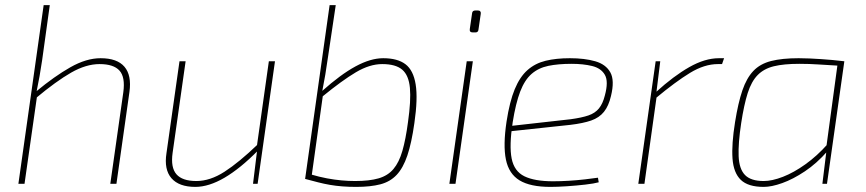

<svg xmlns="http://www.w3.org/2000/svg" viewBox="-20 -720 3393 752"><path d="M374 -492Q439 -492 467.5 -458.5Q496 -425 487 -360L436 0H412L463 -359Q471 -418 448 -443.5Q425 -469 370 -469Q317 -469 258.5 -435.5Q200 -402 121 -336L122 -362Q193 -421 255.5 -456.5Q318 -492 374 -492ZM175 -700 145 -484Q141 -456 135 -422Q129 -388 123 -360L125 -343L76 0H52L151 -700Z M707 -480 656 -121Q648 -64 671 -37.5Q694 -11 749 -11Q803 -11 859.5 -47.5Q916 -84 989 -154L990 -130Q921 -60 859.5 -24Q798 12 745 12Q681 12 651.5 -22Q622 -56 632 -120L683 -480ZM1057 -480 989 0H971L987 -131L986 -147L1033 -480Z M1481 -492Q1537 -492 1568 -468.5Q1599 -445 1608 -389.5Q1617 -334 1603 -238Q1592 -160 1575.5 -111Q1559 -62 1533.5 -35Q1508 -8 1469.5 2Q1431 12 1375 12Q1346 12 1320.5 10Q1295 8 1272 4Q1249 0 1225.5 -6Q1202 -12 1176 -19L1197 -37Q1231 -27 1260.5 -21.5Q1290 -16 1317.5 -13.5Q1345 -11 1371 -11Q1427 -11 1463 -21.5Q1499 -32 1521 -58Q1543 -84 1556 -129Q1569 -174 1578 -242Q1590 -326 1585.5 -375.5Q1581 -425 1555.5 -447Q1530 -469 1477 -469Q1428 -469 1374 -437Q1320 -405 1243 -342L1241 -363Q1278 -396 1310.5 -420Q1343 -444 1372.5 -460Q1402 -476 1429 -484Q1456 -492 1481 -492ZM1295 -700 1265 -499Q1259 -457 1254 -427Q1249 -397 1242 -362L1245 -349L1199 -19H1175L1271 -700Z M1832 -480 1764 0H1740L1808 -480ZM1852 -679Q1858 -679 1861 -675.5Q1864 -672 1863 -666L1854 -604Q1853 -593 1842 -593H1832Q1818 -593 1820 -606L1829 -668Q1830 -679 1842 -679Z M2212 -492Q2270 -492 2311.5 -480Q2353 -468 2370.5 -436.5Q2388 -405 2373 -344Q2364 -305 2345.5 -282Q2327 -259 2295.5 -248Q2264 -237 2214 -231L1971 -205L1974 -226L2215 -253Q2259 -259 2285 -268Q2311 -277 2326 -295.5Q2341 -314 2349 -346Q2364 -401 2349 -427Q2334 -453 2299 -461.5Q2264 -470 2219 -470Q2166 -470 2127.5 -462Q2089 -454 2062 -430.5Q2035 -407 2017.5 -361.5Q2000 -316 1988 -241Q1974 -149 1984 -99Q1994 -49 2034 -29.5Q2074 -10 2146 -10Q2175 -10 2208 -12Q2241 -14 2271 -17.5Q2301 -21 2322 -24L2325 -6Q2307 -1 2272.5 3Q2238 7 2200.5 9.5Q2163 12 2136 12Q2057 12 2015 -13.5Q1973 -39 1961.5 -95Q1950 -151 1964 -244Q1976 -322 1996 -370.5Q2016 -419 2046 -445.5Q2076 -472 2117 -482Q2158 -492 2212 -492Z M2566 -480 2551 -359 2552 -343 2504 0H2480L2548 -480ZM2816 -492 2808 -469H2792Q2739 -469 2682.5 -434.5Q2626 -400 2549 -336L2550 -360Q2618 -422 2679.5 -457Q2741 -492 2796 -492Z M3108 -492Q3130 -492 3151.5 -491Q3173 -490 3195.5 -488.5Q3218 -487 3240.5 -485Q3263 -483 3287 -480L3277 -462Q3223 -465 3186.5 -467.5Q3150 -470 3111 -470Q3050 -470 3011 -460.5Q2972 -451 2947.5 -426Q2923 -401 2908.5 -355.5Q2894 -310 2883 -238Q2871 -159 2873 -108.5Q2875 -58 2898 -34.5Q2921 -11 2971 -11Q3004 -11 3046.5 -27.5Q3089 -44 3134.5 -76.5Q3180 -109 3221 -155V-128Q3179 -80 3132.5 -49Q3086 -18 3044 -3Q3002 12 2971 12Q2910 12 2881.5 -15.5Q2853 -43 2849 -99Q2845 -155 2859 -242Q2871 -317 2887.5 -365.5Q2904 -414 2930.5 -442Q2957 -470 3000 -481Q3043 -492 3108 -492ZM3262 -480H3287L3219 0H3201L3216 -122L3214 -126Z"/></svg>

Font: Exo 2 Thin
Style: Italic
Weight: 250
Italic angle: -8°
Designer: Natanael Gama
Foundry: Natanael Gama
Version: Version 2.010